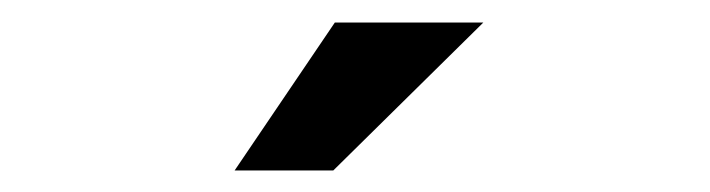

<svg xmlns="http://www.w3.org/2000/svg" viewBox="-20 -742 640 173"><path d="M281.7 -721.7H415.5L280.3 -588.4H191.4Z"/></svg>

Font: TypoPRO Roboto Mono
Style: Regular
Weight: 500
Designer: Google
Version: Version 2.000986; 2015; ttfautohint (v1.3)